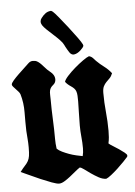

<svg xmlns="http://www.w3.org/2000/svg" viewBox="-53 -771 570 811"><g transform="rotate(-5 232.5 -365.0)"><path d="M99 -526Q110 -526 117 -522Q128 -516 142.5 -499Q157 -482 169 -473Q177 -467 182 -458.5Q187 -450 187 -440Q187 -426 175.5 -417Q164 -408 161 -396Q159 -388 159.5 -376.5Q160 -365 160 -357Q160 -315 162 -273Q164 -231 164 -189Q164 -169 167 -148Q175 -140 188.5 -133.5Q202 -127 217 -121.5Q232 -116 247.5 -112.5Q263 -109 274 -107Q278 -122 278 -140Q278 -164 275.5 -188.5Q273 -213 273 -237Q273 -251 273.5 -265.5Q274 -280 274 -294Q274 -303 274.5 -315Q275 -327 275 -339Q275 -351 274.5 -362.5Q274 -374 271 -382Q267 -394 251 -404.5Q235 -415 227 -426Q229 -435 243 -450.5Q257 -466 275 -481.5Q293 -497 310.5 -509.5Q328 -522 337 -525Q346 -523 352.5 -516.5Q359 -510 365 -503Q380 -488 397.5 -475Q415 -462 428 -445Q423 -432 415.5 -424.5Q408 -417 401 -410Q394 -403 389 -393Q384 -383 384 -365Q384 -324 388 -284Q392 -244 392 -204Q392 -190 391 -177Q390 -164 387 -151Q392 -146 404.5 -138.5Q417 -131 429.5 -122.5Q442 -114 452 -106Q462 -98 462 -93Q462 -92 461.5 -91Q461 -90 461 -88Q455 -81 442.5 -68Q430 -55 415.5 -41.5Q401 -28 387 -17Q373 -6 365 -3Q350 -3 333.5 -12Q317 -21 302 -31.5Q287 -42 275 -51Q263 -60 257 -60Q248 -54 236 -44Q224 -34 212 -24.5Q200 -15 187.5 -7.5Q175 0 165 0Q155 0 133.5 -8Q112 -16 87.5 -26.5Q63 -37 41 -47.5Q19 -58 7 -63Q19 -79 27.5 -88Q36 -97 41 -106Q46 -115 48 -127.5Q50 -140 50 -164Q50 -182 48.5 -199.5Q47 -217 46 -234Q45 -272 45.5 -312.5Q46 -353 35 -390Q33 -396 27.5 -402Q22 -408 16.5 -414Q11 -420 6.5 -425Q2 -430 2 -434Q2 -440 12 -451.5Q22 -463 35.5 -476Q49 -489 61.5 -500.5Q74 -512 79 -517Q88 -526 99 -526ZM194 -730Q196 -729 198 -728Q200 -727 202 -725Q208 -720 225 -699.5Q242 -679 261 -654.5Q280 -630 296 -608Q312 -586 316 -577Q318 -572 317 -569.5Q316 -567 313 -563Q309 -558 303 -552.5Q297 -547 290 -543Q283 -539 275.5 -538Q268 -537 262 -542Q260 -543 256 -548.5Q252 -554 248.5 -560.5Q245 -567 241.5 -573Q238 -579 237 -582Q233 -591 221 -603.5Q209 -616 195 -628.5Q181 -641 168.5 -653Q156 -665 151 -673Q146 -681 146.5 -689Q147 -697 152 -703Q160 -714 170 -721.5Q180 -729 194 -730Z"/></g></svg>

Font: Hand Textur
Style: Regular
Weight: 400
Designer: F. H. Ehmcke um 1935
Foundry: Peter Wiegel
Version: Version 1.000